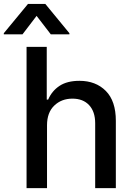

<svg xmlns="http://www.w3.org/2000/svg" viewBox="-86 -969 667 989"><path d="M156.2 -323.7V0H50.8V-727.5H154.8V-456.1H162.1Q181.2 -500.5 220.5 -526.6Q259.8 -552.7 323.2 -552.7Q407.2 -552.7 459 -500.7Q510.7 -448.7 510.7 -346.7V0H404.3V-334Q404.3 -394 373 -427.5Q341.8 -460.9 287.1 -460.9Q230.5 -460.9 193.4 -425Q156.2 -389.2 156.2 -323.7ZM175.8 -792 102.5 -887.2 29.8 -792H-66.4V-797.9L58.1 -948.7H147.5L271.5 -797.9V-792Z"/></svg>

Font: Inter Tight Medium
Style: Regular
Weight: 500
Designer: Rasmus Andersson
Foundry: rsms
Version: Version 3.004; ttfautohint (v1.8.4.7-5d5b)